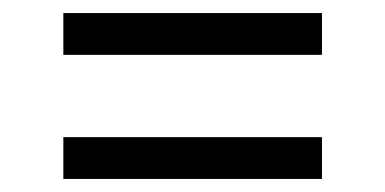

<svg xmlns="http://www.w3.org/2000/svg" viewBox="-20 -472 590 294"><path d="M473 -388H77V-452H473ZM473 -198H77V-262H473Z"/></svg>

Font: Lode
Style: Regular
Weight: 400
Monospace: yes
Designer: Belleve Invis
Foundry: Belleve Invis
Version: Version 29.2.0; ttfautohint (v1.8.3)